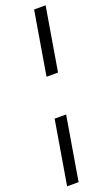

<svg xmlns="http://www.w3.org/2000/svg" viewBox="-167 -763 543 935"><g transform="rotate(-20 104.5 -296.0)"><path d="M61.5 -193.8H121.1L65.4 136.7H5.9ZM209 -727.5 153.8 -398.9H94.2L149.4 -727.5Z"/></g></svg>

Font: Inter Tight Light
Style: Italic
Weight: 300
Italic angle: -9.39999°
Designer: Rasmus Andersson
Foundry: rsms
Version: Version 3.004